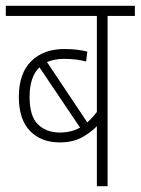

<svg xmlns="http://www.w3.org/2000/svg" viewBox="-20 -642 485 662"><path d="M445 -587H351V0H314V-207Q293 -185 262 -168Q231 -151 185 -151Q122 -151 83.5 -190.5Q45 -230 45 -308Q45 -389 87.5 -431Q130 -473 202 -473Q227 -473 246.5 -470.5Q266 -468 281 -464L277 -430Q262 -434 244 -436.5Q226 -439 201 -439Q167 -439 142 -428L281 -220Q298 -235 314 -256V-587H0V-622H445ZM82 -308Q82 -241 111 -213Q140 -185 187 -185Q225 -185 256 -202L116 -410Q82 -377 82 -308Z"/></svg>

Font: Noto Sans Condensed ExtraLight
Style: Italic
Weight: 200
Width: 3
Italic angle: -12°
Designer: Monotype Design Team
Foundry: Monotype Imaging Inc.
Version: Version 2.013; ttfautohint (v1.8.4.7-5d5b)